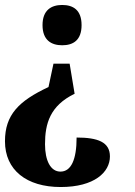

<svg xmlns="http://www.w3.org/2000/svg" viewBox="-32 -560 541 772"><path d="M218 -540C175 -540 139 -520 139 -459C139 -398 175 -378 218 -378C262 -378 296 -398 296 -459C296 -520 262 -540 218 -540ZM248 -304H183L163 -210C43 -154 -12 -98 -12 8C-12 124 75 192 212 192C348 192 410 132 410 69C410 11 361 -7 276 -7C276 82 254 130 211 130C171 130 149 85 149 20C149 -63 169 -135 268 -183Z"/></svg>

Font: Noto Serif Devanagari Condensed ExtraBold
Style: Regular
Weight: 800
Width: 3
Designer: Universal Thirst, Indian Type Foundry and the Monotype Design Team
Foundry: Monotype Imaging Inc.
Version: Version 2.004